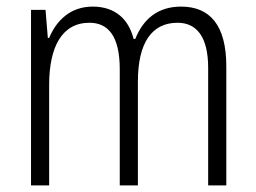

<svg xmlns="http://www.w3.org/2000/svg" viewBox="-20 -562 776 582"><path d="M529 -542C460 -542 415 -506 390 -444H385C370 -504 329 -542 261 -542C192 -542 150 -498 129 -447H125L118 -532H74V0H129V-305C129 -420 168 -493 251 -493C307 -493 343 -454 343 -352V0H398V-315C398 -432 440 -493 518 -493C575 -493 611 -452 611 -356V0H666V-361C666 -486 616 -542 529 -542Z"/></svg>

Font: Noto Sans Display SemiCondensed Light
Style: Regular
Weight: 300
Width: 4
Designer: Monotype Design Team
Foundry: Monotype Imaging Inc.
Version: Version 1.900